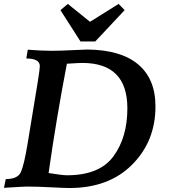

<svg xmlns="http://www.w3.org/2000/svg" viewBox="-34 -943 855 964"><path d="M314.5 1Q290.5 1 219.7 -2.7Q148.9 -6.3 102.5 -6.3Q86.4 -6.3 -14.2 0L-4.9 -43.9Q54.7 -43.9 70.6 -78.6Q86.4 -113.3 103.5 -215.3L155.3 -530.3Q166 -597.7 166 -610.8Q166 -649.4 98.1 -649.4L105.5 -693.4Q177.2 -688 222.7 -688Q269.5 -688 330.3 -691.2Q391.1 -694.3 404.3 -694.3Q572.3 -692.9 659.4 -619.9Q746.6 -546.9 746.6 -408.7Q746.6 -233.9 629.6 -116.5Q512.7 1 314.5 1ZM302.7 -63Q465.8 -63 535.6 -158.2Q605.5 -253.4 605.5 -399.4Q605.5 -627 379.4 -627Q361.3 -627 301.8 -623Q247.6 -340.3 210 -74.2Q279.8 -63 302.7 -63ZM444.3 -734.9H370.1L269.5 -892.1L306.6 -923.3L418 -833.5L561.5 -923.3L591.8 -892.1Z"/></svg>

Font: Kelvinch
Style: Bold Italic
Weight: 700
Italic angle: -10°
Designer: Paul James Miller
Foundry: High-Logic / Made with FontCreator
Version: Version 3.30 September 23, 2016